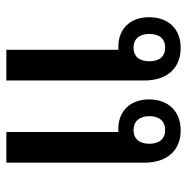

<svg xmlns="http://www.w3.org/2000/svg" viewBox="-12 -582 602 619"><g transform="rotate(-90 289.5 -273.0)"><path d="M178 8C240 8 278 -32 278 -94C278 -154 241 -193 183 -193C179 -193 176 -193 173 -193V-554H74V-110C74 -34 115 8 178 8ZM444 8C506 8 543 -32 543 -94C543 -154 506 -193 448 -193C445 -193 442 -193 438 -193V-554H339V-110C339 -34 380 8 444 8ZM179 -42C151 -42 135 -61 135 -93C135 -125 151 -144 179 -144C208 -144 224 -124 224 -93C224 -61 208 -42 179 -42ZM445 -42C416 -42 401 -61 401 -93C401 -125 416 -144 445 -144C474 -144 489 -124 489 -93C489 -61 474 -42 445 -42Z"/></g></svg>

Font: Noto Sans Thai Looped SemiCondensed Medium
Style: Regular
Weight: 500
Width: 4
Designer: Sasikarn Vongin, Ben Mitchell
Foundry: The Fontpad Ltd
Version: Version 1.001